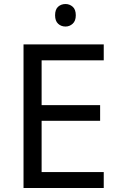

<svg xmlns="http://www.w3.org/2000/svg" viewBox="-20 -935 596 955"><path d="M496 0H97V-714H496V-635H187V-412H478V-334H187V-79H496ZM306 -915Q326 -915 341.5 -901.5Q357 -888 357 -859Q357 -831 341.5 -817Q326 -803 306 -803Q284 -803 269 -817Q254 -831 254 -859Q254 -888 269 -901.5Q284 -915 306 -915Z"/></svg>

Font: Noto Sans Lepcha
Style: Regular
Weight: 400
Designer: Monotype Design Team
Foundry: Monotype Imaging Inc.
Version: Version 2.006; ttfautohint (v1.8.4.7-5d5b)